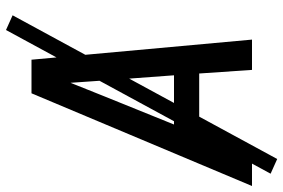

<svg xmlns="http://www.w3.org/2000/svg" viewBox="-172 -688 944 640"><g transform="rotate(-90 300.0 -368.0)"><path d="M0 0 309 -735H421L488 0H387L375 -176H171L101 0ZM205 -260H369L352 -490Q350 -519 348 -547.5Q346 -576 344 -605Q332 -576 321 -547.5Q310 -519 298 -490ZM90 84 41 62 520 -820 569 -798Z"/></g></svg>

Font: Iosevka Aile Medium Oblique
Style: Regular
Weight: 500
Italic angle: -9°
Designer: Belleve Invis
Foundry: Belleve Invis
Version: Version 31.1.0; ttfautohint (v1.8.4)